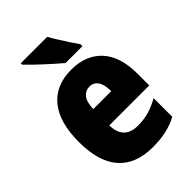

<svg xmlns="http://www.w3.org/2000/svg" viewBox="-226 -866 975 975"><g transform="rotate(-45 261.5 -378.0)"><path d="M267 -562Q372 -562 431.5 -497.5Q491 -433 491 -310V-225H204Q206 -121 306 -121Q349 -121 384.5 -131Q420 -141 461 -164V-30Q390 10 283 10Q161 10 98 -61.5Q35 -133 35 -274Q35 -416 95.5 -489Q156 -562 267 -562ZM272 -436Q244 -436 225.5 -414Q207 -392 205 -341H334Q334 -389 317.5 -412.5Q301 -436 272 -436ZM299 -766Q310 -746 328 -717.5Q346 -689 363.5 -662Q381 -635 392 -620V-606H271Q257 -618 234.5 -637.5Q212 -657 187.5 -680Q163 -703 142 -723Q121 -743 109 -756V-766Z"/></g></svg>

Font: Noto Sans Lao Looped Condensed Black
Style: Regular
Weight: 900
Width: 3
Designer: Mark Frömberg, Ben Mitchell
Foundry: The Fontpad Ltd
Version: Version 1.002; ttfautohint (v1.8.4.7-5d5b)